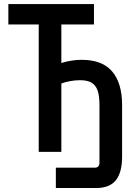

<svg xmlns="http://www.w3.org/2000/svg" viewBox="-20 -745 640 942"><path d="M254 77.5H446.5Q457 77.5 462.5 71Q468 64.5 468 55.5V-230Q468 -275 458.8 -301.2Q449.5 -327.5 429 -339.5Q408.5 -351.5 372.5 -351.5Q349.5 -351.5 325.2 -347.2Q301 -343 281 -335.5V0H170V-625H21V-725H441V-625H281V-436Q331 -451.5 381 -451.5Q482 -451.5 530.5 -394.2Q579 -337 579 -230V25Q579 100 548.8 138.8Q518.5 177.5 451.5 177.5H254Z"/></svg>

Font: JuliaMono ExtraBold
Style: Regular
Weight: 800
Monospace: yes
Designer: cormullion
Foundry: corm
Version: Version 0.055; ttfautohint (v1.8.4)